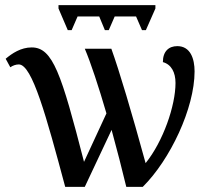

<svg xmlns="http://www.w3.org/2000/svg" viewBox="-20 -725 820 745"><path d="M243 -608H258L281 -661H365L387 -608H402L425 -661H508L531 -608H546L583 -692V-705H207V-692ZM233 0H309L413 -221C434 -145 454 -66 470 0H534C640 -105 735 -305 735 -448C735 -497 719 -546 668 -546C635 -546 612 -526 612 -484C645 -475 661 -444 661 -403C661 -315 613 -176 545 -92C491 -289 443 -450 412 -536H309C332 -482 363 -388 393 -285L306 -97C218 -439 185 -541 103 -541C61 -541 27 -518 2 -497L20 -464C30 -471 42 -475 53 -475C105 -475 160 -272 233 0Z"/></svg>

Font: Noto Serif SemiCondensed Medium
Style: Regular
Weight: 500
Width: 4
Designer: Monotype Design Team
Foundry: Monotype Imaging Inc.
Version: Version 2.014